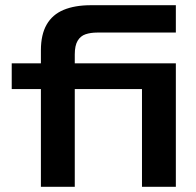

<svg xmlns="http://www.w3.org/2000/svg" viewBox="-20 -717 754 737"><path d="M137 0V-375H25V-474H137V-524Q137 -584 159 -622.5Q181 -661 224 -679Q267 -697 329 -697H655V-592H353Q328 -592 308.5 -585.5Q289 -579 278 -560.5Q267 -542 267 -508V-474H655V0H525V-375H267V0Z"/></svg>

Font: Syne Modified
Style: Bold
Weight: 700
Designer: Lucas Descroix
Foundry: Bonjour Monde
Version: Version 2.200